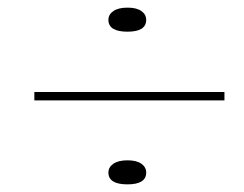

<svg xmlns="http://www.w3.org/2000/svg" viewBox="-20 -487 640 503"><path d="M363 -435Q363 -404 314 -404Q264 -404 264 -435Q264 -449 277 -458Q290 -467 314 -467Q338 -467 350.5 -458Q363 -449 363 -435ZM70 -246H568V-224H70ZM363 -35Q363 -4 314 -4Q264 -4 264 -35Q264 -49 277 -58Q290 -67 314 -67Q338 -67 350.5 -58Q363 -49 363 -35Z"/></svg>

Font: BhuTuka Expanded One
Style: Regular
Weight: 400
Designer: Erin McLaughlin
Version: Version 1.000; ttfautohint (v1.8.3)